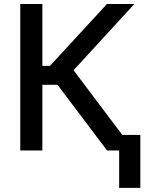

<svg xmlns="http://www.w3.org/2000/svg" viewBox="-20 -747 780 953"><path d="M511.4 0 265.6 -326H190.3V0H80.6V-727.3H190.3V-420.1H228L511 -727.3H647L345.2 -398.4L645.2 0ZM676.5 -77.4V185.4H571.4V-77.4Z"/></svg>

Font: Inter UI Medium
Style: Regular
Weight: 500
Designer: Rasmus Andersson
Foundry: rsms
Version: 3.2;8d6f07862